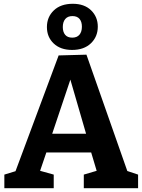

<svg xmlns="http://www.w3.org/2000/svg" viewBox="-20 -995 753 1015"><path d="M437 -706 653 -91 710 -72V0H423V-72L491 -92L462 -189H225L192 -92L264 -72V0H3V-72L62 -90L290 -702ZM435 -288 352 -574 256 -288ZM228 -852Q228 -905 264.5 -940Q301 -975 365 -975Q426 -975 461.5 -940.5Q497 -906 497 -854Q497 -801 460.5 -766Q424 -731 361 -731Q300 -731 264 -765Q228 -799 228 -852ZM413 -854Q413 -880 400.5 -895Q388 -910 363 -910Q338 -910 325 -894.5Q312 -879 312 -852Q312 -826 324.5 -811Q337 -796 362 -796Q387 -796 400 -811.5Q413 -827 413 -854Z"/></svg>

Font: Bitter Pro
Style: Bold
Weight: 700
Designer: Sol Matas, and Bitter project Authors
Foundry: Sol Matas
Version: Version 1.010